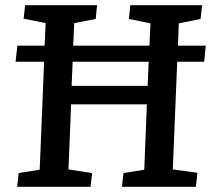

<svg xmlns="http://www.w3.org/2000/svg" viewBox="-20 -720 813 740"><path d="M46 0 52 -53 133 -66 150 -482H40L47 -544H152L156 -631L71 -648L77 -700H354L349 -647L266 -631L262 -544H556L560 -630L477 -647L482 -700H759L753 -647L669 -630L666 -544H773L767 -482H663L646 -67L741 -54L735 0H450L456 -53L536 -66L546 -318H254L244 -67L335 -53L329 0ZM256 -389H549L553 -482H260Z"/></svg>

Font: Literata 12pt Medium
Style: Italic
Weight: 500
Italic angle: -2°
Designer: Latin by Veronika Burian and Jose Scaglione. Greek by Irene Vlachou. Cyrillic by Vera Evstafieva
Foundry: TypeTogether
Version: Version 3.002